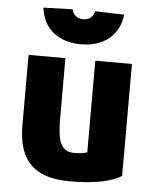

<svg xmlns="http://www.w3.org/2000/svg" viewBox="-55 -809 708 877"><g transform="rotate(5 299.5 -371.0)"><path d="M294 -607C189 -607 119 -665 109 -759L242 -763C249 -734 271 -722 294 -722C317 -722 339 -733 346 -763L479 -759C469 -665 399 -607 294 -607ZM534 -25C490 5 406 21 299 21C121 21 60 -67 60 -217V-538H229V-267C229 -172 238 -110 306 -110C331 -110 352 -113 366 -118V-538H534Z"/></g></svg>

Font: Repo ExtraBold
Style: Bold
Weight: 700
Designer: Stefan Peev
Foundry: Context Ltd
Version: Version 1.502